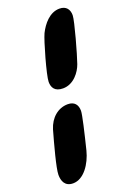

<svg xmlns="http://www.w3.org/2000/svg" viewBox="-215 -721 673 981"><g transform="rotate(-20 122.0 -230.5)"><path d="M122 -272C180.5 -272 218.5 -325 232 -363.5C247 -405.5 295.5 -577 295.5 -607C295.5 -637.5 280 -661.5 243 -661.5C189 -661.5 150.5 -613 129 -570C112.5 -535 63.5 -363 63.5 -328.5C63.5 -299 76 -272 122 -272ZM4.5 201.5C63 201.5 108 134 125 67C147 -22 168.5 -113 168.5 -133.5C168.5 -166 152 -188 116 -188C62.5 -188 19 -150 1.5 -93C-19 -21 -52 100 -52 135C-52 168 -40 201.5 4.5 201.5Z"/></g></svg>

Font: Gluten
Style: Bold Italic
Weight: 700
Italic angle: -13°
Designer: Tyler Finck
Foundry: Etcetera Type Company
Version: Version 0.920